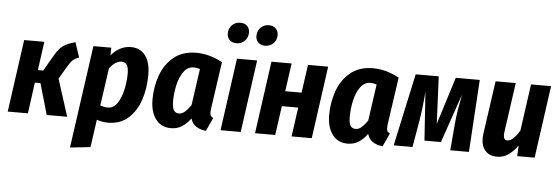

<svg xmlns="http://www.w3.org/2000/svg" viewBox="-58 -988 4088 1403"><g transform="rotate(5 1985.5 -286.5)"><path d="M501 -439Q469 -428 453 -411.5Q437 -395 413 -354L365 -272L452 0H302L236 -228H195L164 0H16L90 -531H238L209 -321H248L314 -435Q343 -486 374 -509.5Q405 -533 465 -548Z M598 -531H729L728 -475Q791 -548 872 -548Q941 -548 978.5 -498Q1016 -448 1016 -356Q1016 -259 988.5 -174.5Q961 -90 902 -36.5Q843 17 752 17Q710 17 670 3L641 206L492 222ZM865 -353Q865 -399 851.5 -417.5Q838 -436 813 -436Q769 -436 725 -379L686 -104Q716 -93 742 -93Q784 -93 811.5 -134.5Q839 -176 852 -236Q865 -296 865 -353Z M1544 -496 1494 -149Q1492 -129 1492 -123Q1492 -108 1497 -99Q1502 -90 1516 -84L1471 14Q1428 10 1398 -10Q1368 -30 1358 -67Q1329 -27 1294 -5Q1259 17 1214 17Q1142 17 1102 -36.5Q1062 -90 1062 -181Q1062 -272 1091.5 -356Q1121 -440 1186 -494Q1251 -548 1351 -548Q1449 -548 1544 -496ZM1213 -179Q1213 -133 1225.5 -114Q1238 -95 1263 -95Q1286 -95 1306.5 -113Q1327 -131 1350 -164L1388 -432Q1364 -440 1343 -440Q1299 -440 1270 -401Q1241 -362 1227 -302Q1213 -242 1213 -179Z M1799 -531 1725 0H1577L1651 -531ZM1568 -709Q1568 -746 1592.5 -770.5Q1617 -795 1653 -795Q1685 -795 1703.5 -776.5Q1722 -758 1722 -729Q1722 -692 1697.5 -667.5Q1673 -643 1637 -643Q1605 -643 1586.5 -661.5Q1568 -680 1568 -709ZM1778 -709Q1778 -746 1802.5 -770.5Q1827 -795 1863 -795Q1894 -795 1913 -776.5Q1932 -758 1932 -729Q1932 -692 1907.5 -667.5Q1883 -643 1847 -643Q1816 -643 1797 -661.5Q1778 -680 1778 -709Z M2098 0 2128 -214H2008L1978 0H1830L1904 -531H2052L2023 -325H2143L2172 -531H2320L2246 0Z M2840 -496 2790 -149Q2788 -129 2788 -123Q2788 -108 2793 -99Q2798 -90 2812 -84L2767 14Q2724 10 2694 -10Q2664 -30 2654 -67Q2625 -27 2590 -5Q2555 17 2510 17Q2438 17 2398 -36.5Q2358 -90 2358 -181Q2358 -272 2387.5 -356Q2417 -440 2482 -494Q2547 -548 2647 -548Q2745 -548 2840 -496ZM2509 -179Q2509 -133 2521.5 -114Q2534 -95 2559 -95Q2582 -95 2602.5 -113Q2623 -131 2646 -164L2684 -432Q2660 -440 2639 -440Q2595 -440 2566 -401Q2537 -362 2523 -302Q2509 -242 2509 -179Z M3399 0H3262L3279 -199Q3284 -252 3291 -296Q3298 -340 3312 -412L3189 -54H3068L3044 -411Q3036 -302 3019 -196L2985 0H2847L2962 -531H3131L3147 -184L3256 -531H3432Z M3490 -109Q3490 -126 3493 -144L3548 -531H3696L3644 -164Q3643 -157 3643 -146Q3643 -108 3671 -108Q3711 -108 3760 -188L3808 -531H3955L3881 0H3753L3757 -78Q3724 -33 3688 -8Q3652 17 3606 17Q3551 17 3520.5 -16.5Q3490 -50 3490 -109Z"/></g></svg>

Font: Fira Sans Condensed
Style: Bold Italic
Weight: 700
Width: 3
Italic angle: -8°
Designer: Carrois Corporate & Edenspiekermann AG
Foundry: Carrois Corporate GbR & Edenspiekermann AG
Version: Version 4.203